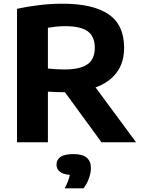

<svg xmlns="http://www.w3.org/2000/svg" viewBox="-20 -769 766 1038"><path d="M72 0V-721.5Q124 -733 189.2 -741Q254.5 -749 317.5 -749Q483 -749 567 -691.8Q651 -634.5 651 -511Q651 -430.5 610.8 -376.8Q570.5 -323 496.5 -296.5L715.5 0H528.5L331 -270.5Q327.5 -270.5 324 -270.5Q301 -270.5 280.8 -271.5Q260.5 -272.5 239 -273.5V0ZM329 -393.5Q412.5 -393.5 452.5 -421.2Q492.5 -449 492.5 -510.5Q492.5 -572.5 453.8 -600Q415 -627.5 334 -627.5Q306.5 -627.5 283.2 -625Q260 -622.5 239 -619V-398.5Q262 -396 283 -394.8Q304 -393.5 329 -393.5ZM330 249Q352 206.5 357.5 176.5Q319 173 302.2 158.2Q285.5 143.5 285.5 120.5Q285.5 94 307.5 79Q329.5 64 378 64Q426.5 64 449 83.5Q471.5 103 471.5 139Q471.5 165.5 460.5 195.8Q449.5 226 431.5 249Z"/></svg>

Font: Encode Sans SemiExpanded SemiExpanded
Style: Bold
Weight: 700
Width: 6
Designer: Multiple Designers
Foundry: Impallari Type
Version: Version 3.000; ttfautohint (v1.8.3) -l 8 -r 50 -G 200 -x 14 